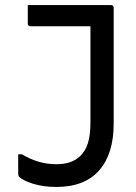

<svg xmlns="http://www.w3.org/2000/svg" viewBox="-20 -720 540 760"><path d="M204 -70Q265 -70 298 -103Q318 -122 328 -153.5Q338 -185 338 -236V-616H101Q90 -616 90 -627V-700H419Q430 -700 430 -689V-231Q430 -111 372.5 -45.5Q315 20 203 20Q152 20 111.5 7.5Q71 -5 56 -20Q52 -24 52 -32V-109H67Q99 -90 132.5 -80Q166 -70 204 -70Z"/></svg>

Font: Recursive Sn Lnr St
Style: Regular
Weight: 400
Version: Version 1.079;hotconv 1.0.112;makeotfexe 2.5.65598; ttfautoh